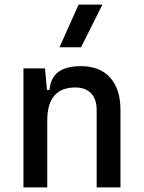

<svg xmlns="http://www.w3.org/2000/svg" viewBox="-20 -815 626 835"><path d="M400.4 0V-336.9Q400.4 -383.8 376 -409.2Q351.6 -434.6 307.6 -434.6Q185.5 -434.6 185.5 -291L155.3 -423.8H195.3Q199.7 -476.1 233.4 -501.7Q267.1 -527.3 332 -527.3Q414.1 -527.3 459 -477.5Q503.9 -427.7 503.9 -336.9V0ZM82 0V-517.6H175.8L185.5 -408.2V0ZM238.8 -609.4 321.8 -794.9H425.3L332.5 -609.4Z"/></svg>

Font: Cascadia Code
Style: Regular
Weight: 400
Designer: Aaron Bell
Foundry: Saja Typeworks
Version: Version 2404.023